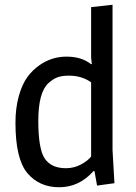

<svg xmlns="http://www.w3.org/2000/svg" viewBox="-20 -775 573 807"><path d="M363 -505Q364 -505 366 -506L363 -532V-745L453 -755V-144L461 -5L388 5L377 -56H373Q313 12 229 12Q145 12 95 -47.5Q45 -107 45 -259Q45 -321 59 -371Q73 -421 95 -451Q117 -481 146 -501Q197 -537 260 -537Q323 -537 363 -505ZM269 -457Q242 -457 223 -450.5Q204 -444 184 -426Q141 -387 141 -267.5Q141 -148 168.5 -108Q196 -68 257 -68Q291 -68 320 -83.5Q349 -99 363 -117V-429Q324 -457 269 -457Z"/></svg>

Font: Magra
Style: Regular
Weight: 400
Designer: Viviana Monsalve
Foundry: Viviana Monsalve
Version: Version 1.001